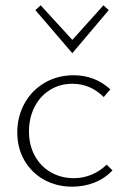

<svg xmlns="http://www.w3.org/2000/svg" viewBox="-20 -698 471 722"><path d="M113 -660 133 -678 252 -548 369 -678 389 -660 252 -498ZM45 -200Q45 -260 72.5 -309.5Q100 -359 148.5 -387Q197 -415 257 -415Q337 -415 395 -362L370 -333Q320 -383 252 -383Q205 -383 167.5 -359.5Q130 -336 109.5 -295Q89 -254 89 -204Q89 -152 111 -112Q133 -72 171.5 -50Q210 -28 258 -28Q293 -28 325 -41.5Q357 -55 381 -79L403 -57Q373 -26 334 -11Q295 4 252 4Q193 4 146 -22Q99 -48 72 -94.5Q45 -141 45 -200Z"/></svg>

Font: Ysabeau Infant Light
Style: Regular
Weight: 300
Designer: Christian Thalmann (Catharsis Fonts)
Version: Version 0.003